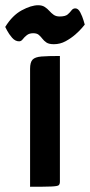

<svg xmlns="http://www.w3.org/2000/svg" viewBox="-82 -714 344 734"><path d="M33 0V-451Q33 -476 42.5 -486Q52 -496 76.5 -498Q101 -500 147 -500V-20Q147 -10 142.5 -6Q138 -2 114 -1Q90 0 33 0ZM124 -545Q105 -545 95.5 -551.5Q86 -558 80 -566Q74 -574 66.5 -580.5Q59 -587 45 -587Q30 -587 20.5 -579.5Q11 -572 5 -564Q-1 -556 -9 -556Q-24 -556 -36 -570Q-48 -584 -55 -597.5Q-62 -611 -62 -611Q-35 -655 1 -674.5Q37 -694 64 -694Q79 -694 89 -687.5Q99 -681 106.5 -672.5Q114 -664 123 -657.5Q132 -651 146 -651Q168 -651 177 -659Q186 -667 191.5 -674.5Q197 -682 206 -682Q217 -682 225 -666.5Q233 -651 237.5 -635.5Q242 -620 242 -620Q242 -620 232.5 -608.5Q223 -597 206.5 -582.5Q190 -568 169 -556.5Q148 -545 124 -545Z"/></svg>

Font: Yanone Kaffeesatz ExtraLight
Style: Bold
Weight: 700
Version: Version 2.003